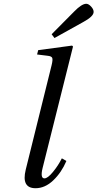

<svg xmlns="http://www.w3.org/2000/svg" viewBox="-20 -983 515 1015"><path d="M253 -802 372 -922Q412 -963 436 -963Q448 -963 461.5 -948.5Q475 -934 475 -920Q475 -896 419 -866L268 -782ZM116 -86 253 -639Q260 -668 256 -677Q252 -686 233 -688L176 -695L182 -718L361 -742L366 -737L205 -94Q192 -40 215 -40Q232 -40 260 -74Q288 -108 307 -146L331 -132Q305 -71 261.5 -29.5Q218 12 168 12Q92 12 116 -86Z"/></svg>

Font: Heuristica
Style: Italic
Weight: 400
Italic angle: -13°
Version: Version 1.0.2